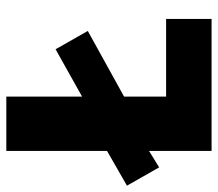

<svg xmlns="http://www.w3.org/2000/svg" viewBox="-91 -629 690 608"><g transform="rotate(-90 254.0 -325.0)"><path d="M80 0V-198L28 -166L-30 -268L80 -331V-650H252V-410L402 -494L460 -392L252 -277V-144H498V0Z"/></g></svg>

Font: Assistant ExtraBold
Style: Regular
Weight: 800
Designer: Hebrew By Ben Nathan, Latin by Paul Hunt
Version: Version 3.000